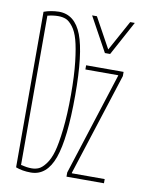

<svg xmlns="http://www.w3.org/2000/svg" viewBox="-85 -811 671 882"><g transform="rotate(10 250.0 -370.0)"><path d="M372.1 -609.4H373L450.2 -750H471.7L384.8 -589.8H360.4L272.5 -750H294.9ZM438.5 -498V-500H285.2V-519.5H460V-500L306.6 -22.5V-19.5H460V0H285.2V-19.5ZM70.3 -712.9V-16.6Q98.6 -9.8 120.1 -9.8Q138.7 -9.8 153.8 -16.6Q168.9 -23.4 186 -45.9Q203.1 -68.4 213.9 -106Q224.6 -143.6 232.4 -212.9Q240.2 -282.2 240.2 -375Q240.2 -462.9 232.9 -526.9Q225.6 -590.8 215.3 -627.4Q205.1 -664.1 188.5 -685.5Q171.9 -707 156.2 -713.4Q140.6 -719.7 120.1 -719.7Q96.7 -719.7 70.3 -712.9ZM259.8 -375Q259.8 -172.9 227.1 -81.5Q194.3 9.8 120.1 9.8Q80.1 9.8 49.8 -2V-727.5Q81.1 -739.3 120.1 -740.2Q194.3 -740.2 227.1 -654.8Q259.8 -569.3 259.8 -375Z"/></g></svg>

Font: Mgen+ 1m thin
Style: Regular
Weight: 100
Designer: [Source Han Sans]
Ryoko NISHIZUKA  (kana & ideographs); Paul D. Hunt (Latin, Greek & Cyrillic); Wenlong ZHANG  (bopomofo
Version: Version 1.059.20150602